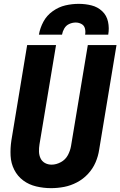

<svg xmlns="http://www.w3.org/2000/svg" viewBox="-20 -969 625 997"><path d="M245 8Q279 8 313 1.5Q347 -5 379.5 -22Q412 -39 437 -66Q462 -93 476 -125.5Q490 -158 495 -192L585 -735H436L349 -212Q345 -187 332.5 -163.5Q320 -140 296 -127Q272 -114 248 -114Q229 -114 213.5 -122.5Q198 -131 190.5 -147Q183 -163 182.5 -181.5Q182 -200 185 -219L271 -735H121L39 -239Q33 -199 35 -160Q37 -121 54 -87.5Q71 -54 100.5 -32Q130 -10 168 -1Q206 8 245 8ZM182 -789H302Q305 -806 314 -821.5Q323 -837 339.5 -844.5Q356 -852 373 -852Q389 -852 403 -844.5Q417 -837 421 -821.5Q425 -806 422 -789H542Q548 -823 541 -856Q534 -889 510.5 -911Q487 -933 455 -941Q423 -949 389 -949Q354 -949 319.5 -941Q285 -933 254 -911Q223 -889 205.5 -856.5Q188 -824 182 -789Z"/></svg>

Font: Iosevka Sparkle Heavy Oblique
Style: Regular
Weight: 900
Italic angle: -9°
Designer: Belleve Invis
Foundry: Belleve Invis
Version: Version 4.5.0; ttfautohint (v1.8.3)